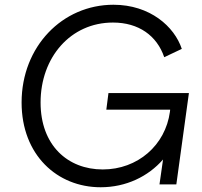

<svg xmlns="http://www.w3.org/2000/svg" viewBox="-20 -777 851 809"><path d="M404 12C511 12 604 -33 667 -105L652 0H723L776 -385H437L428 -315H697L696 -306C677 -165 560 -63 413 -63C265 -63 151 -165 151 -345C151 -535 277 -682 456 -682C564 -682 641 -627 672 -536L746 -571C715 -665 612 -757 458 -757C243 -757 71 -581 71 -345C71 -124 221 12 404 12Z"/></svg>

Font: Mluvka
Style: Italic
Weight: 400
Italic angle: -8°
Designer: Modified by Jiří Krblich, Original typeface by Gumpita Rahayu
Foundry: Gumpita Rahayu & Jiří Krblich
Version: Version 2.000;Glyphs 3.1.1 (3134)